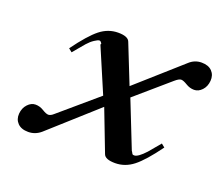

<svg xmlns="http://www.w3.org/2000/svg" viewBox="-81 -538 774 667"><g transform="rotate(20 306.0 -204.5)"><path d="M210.9 -362.8Q206.5 -371.6 201.2 -371.6Q195.8 -371.6 183.6 -363.5Q171.4 -355.5 160.2 -342.8L124 -299.8L111.3 -310.1Q155.8 -371.1 186.3 -395.3Q216.8 -419.4 253.4 -419.4Q290 -419.4 296.4 -401.9Q321.3 -337.9 353.5 -258.3Q420.4 -318.4 516.1 -402.8Q535.6 -420.9 561.3 -420.9Q586.9 -420.9 600.1 -407Q613.3 -393.1 611.6 -371.6Q609.9 -350.1 596.9 -336.4Q584 -322.8 568.1 -322.8Q552.2 -322.8 537.6 -331.8Q522.9 -340.8 514.9 -340.8Q506.8 -340.8 492.7 -328.6L369.6 -222.2L438 -49.3Q439 -48.8 440.7 -45.4Q442.4 -42 443.8 -39.8Q445.3 -37.6 450.7 -37.6Q464.8 -37.6 491.2 -66.4L527.3 -109.4L540 -99.1Q495.6 -38.1 464.8 -13.9Q434.1 10.3 397.5 10.3Q360.8 10.3 354.5 -6.8L295.4 -160.6L123 -5.9Q102.5 11.7 76.7 11.7Q50.8 11.7 37.4 -2.2Q23.9 -16.1 25.6 -37.4Q27.3 -58.6 40.3 -72.5Q53.2 -86.4 69.1 -86.4Q85 -86.4 99.4 -77.4Q113.8 -68.4 122.1 -68.4Q130.4 -68.4 140.6 -77.6L278.8 -195.8Q225.1 -320.8 209 -359.4Q210 -360.4 210.9 -362.8Z"/></g></svg>

Font: RIT Rachana
Style: Bold Italic
Weight: 700
Designer: Hussain KH
Version: 1.4.7